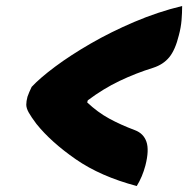

<svg xmlns="http://www.w3.org/2000/svg" viewBox="-20 -622 640 643"><path d="M86 -331Q114 -361 165 -399Q216 -437 283.5 -476Q351 -515 429.5 -548.5Q508 -582 590 -602Q590 -579 588 -554.5Q586 -530 579 -504Q567 -455 547 -430.5Q527 -406 493 -395Q435 -377 380.5 -351Q326 -325 274 -286L272 -279Q307 -246 345.5 -225Q384 -204 432 -186Q461 -175 470.5 -147Q480 -119 467 -68Q457 -30 438 1Q317 -31 234 -88.5Q151 -146 102 -207Q84 -231 76 -245.5Q68 -260 68 -271.5Q68 -283 72 -298Q75 -306 78 -313.5Q81 -321 86 -331Z"/></svg>

Font: Recursive Sn Csl St Blk
Style: Italic
Weight: 900
Italic angle: -15°
Version: Version 1.079;hotconv 1.0.112;makeotfexe 2.5.65598; ttfautoh